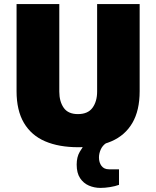

<svg xmlns="http://www.w3.org/2000/svg" viewBox="-20 -708 764 939"><path d="M363 12Q268 12 200.5 -17Q133 -46 97 -107Q61 -168 61 -262V-688H270V-260Q270 -212 291.5 -181Q313 -150 361 -150Q410 -150 432.5 -181Q455 -212 455 -260V-688H663V-262Q663 -168 627.5 -107Q592 -46 525 -17Q458 12 363 12ZM471 211Q441 211 414.5 199.5Q388 188 371.5 163Q355 138 355 97Q355 60 370 34.5Q385 9 402 -12H499V-8Q481 4 472.5 23.5Q464 43 464 62Q464 87 476.5 103.5Q489 120 513 120H562V196Q543 203 518 207Q493 211 471 211Z"/></svg>

Font: Archivo SemiCondensed Black
Style: Regular
Weight: 900
Width: 4
Designer: Hector Gatti
Foundry: Omnibus-Type
Version: Version 2.001